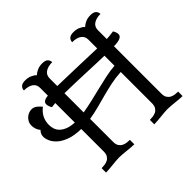

<svg xmlns="http://www.w3.org/2000/svg" viewBox="-184 -1053 1286 1286"><g transform="rotate(-45 459.5 -410.0)"><path d="M99 -496Q99 -477 105 -458Q111 -439 126.5 -423.5Q142 -408 168 -397.5Q194 -387 233 -385V-570L198 -566Q193 -572 188.5 -584Q184 -596 184 -607Q184 -636 233 -640V-714Q233 -745 209.5 -761.5Q186 -778 144 -778Q144 -795 156 -807.5Q168 -820 198 -820Q224 -820 244.5 -811Q265 -802 278 -789Q291 -802 311.5 -811Q332 -820 358 -820Q388 -820 400 -807.5Q412 -795 412 -778Q371 -778 347 -761.5Q323 -745 323 -714V-641Q426 -639 521 -635.5Q616 -632 690 -630V-714Q690 -745 666.5 -761.5Q643 -778 601 -778Q601 -795 613 -807.5Q625 -820 655 -820Q681 -820 701.5 -811Q722 -802 735 -789Q748 -802 768.5 -811Q789 -820 815 -820Q845 -820 857 -807.5Q869 -795 869 -778Q828 -778 804 -761.5Q780 -745 780 -714V-629Q795 -630 811.5 -631.5Q828 -633 845 -636Q850 -630 854.5 -618.5Q859 -607 859 -597Q859 -561 780 -561V-111Q780 -87 789.5 -73Q799 -59 812.5 -52.5Q826 -46 841.5 -44Q857 -42 869 -42V0Q857 0 839 -1.5Q821 -3 802 -5Q783 -7 765 -8.5Q747 -10 735 -10Q723 -10 705 -8.5Q687 -7 668 -5Q649 -3 631 -1.5Q613 0 601 0V-42Q614 -42 630 -44Q646 -46 659 -52.5Q672 -59 681 -73Q690 -87 690 -111V-407Q637 -404 590.5 -394Q544 -384 499.5 -372Q455 -360 411.5 -348.5Q368 -337 323 -330V-111Q323 -87 332.5 -73Q342 -59 355.5 -52.5Q369 -46 384.5 -44Q400 -42 412 -42V0Q400 0 382 -1.5Q364 -3 345 -5Q326 -7 308 -8.5Q290 -10 278 -10Q266 -10 248 -8.5Q230 -7 211 -5Q192 -3 174 -1.5Q156 0 144 0V-42Q157 -42 173 -44Q189 -46 202 -52.5Q215 -59 224 -73Q233 -87 233 -111V-324Q170 -325 128 -340.5Q86 -356 61.5 -378Q37 -400 26.5 -424Q16 -448 16 -467Q16 -478 20 -489.5Q24 -501 36 -513Q25 -524 19 -541.5Q13 -559 13 -575Q13 -594 20.5 -608.5Q28 -623 39.5 -633Q51 -643 64.5 -648Q78 -653 90 -653Q112 -653 129 -639Q146 -625 157 -611Q99 -567 99 -496ZM323 -391Q366 -398 413 -409Q460 -420 507 -431.5Q554 -443 600.5 -453Q647 -463 690 -466V-561Q639 -562 595.5 -564Q552 -566 509 -567.5Q466 -569 421 -570.5Q376 -572 323 -573Z"/></g></svg>

Font: Milonga
Style: Regular
Weight: 400
Designer: Pablo Impallari, Brenda Gallo, Rodrigo Fuenzalida
Foundry: Pablo Impallari, Brenda Gallo, Rodrigo Fuenzalida
Version: Version 1.000; ttfautohint (v0.93) -l 8 -r 50 -G 200 -x 14 -